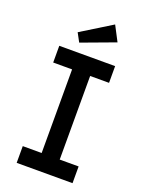

<svg xmlns="http://www.w3.org/2000/svg" viewBox="-169 -1000 815 1079"><g transform="rotate(20 239.0 -460.0)"><path d="M72 0V-100H185V-600H72V-700H406V-600H293V-100H406V0ZM171 -755 143 -807 326 -920 373 -830Z"/></g></svg>

Font: Lexend Deca
Style: Regular
Weight: 400
Designer: Bonnie Shaver-Troup, Thomas Jockin
Foundry: Lexend
Version: Version 1.008; ttfautohint (v1.8.4.7-5d5b)